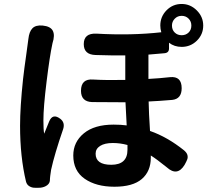

<svg xmlns="http://www.w3.org/2000/svg" viewBox="-20 -879 1040 948"><path d="M93.8 -488.3Q99.6 -540 109.4 -607.4Q119.1 -674.8 120.1 -686.5Q124 -722.7 140.1 -739.3Q156.2 -755.9 190.4 -752.9Q229.5 -749 240.7 -727.1Q252 -705.1 239.3 -666Q239.3 -665 238.8 -663.6Q238.3 -662.1 238.3 -661.1Q225.6 -602.5 210 -476.1Q194.3 -349.6 194.3 -284.2Q194.3 -237.3 198.2 -218.8Q220.7 -275.4 222.7 -279.3Q240.2 -321.3 278.3 -292Q301.8 -273.4 292 -242.2Q249 -117.2 232.4 -41Q226.6 -2.9 226.6 3.9V5.9Q227.5 24.4 213.4 35.2Q199.2 45.9 178.7 47.9Q159.2 48.8 147 47.9Q134.8 46.9 123.5 39.6Q112.3 32.2 108.4 17.6Q79.1 -104.5 79.1 -257.8Q79.1 -349.6 93.8 -488.3ZM924.8 -752.9Q924.8 -773.4 911.1 -787.1Q897.5 -800.8 877 -800.8Q856.4 -800.8 842.8 -786.6Q829.1 -772.5 829.1 -752.9Q829.1 -731.4 842.8 -718.3Q856.4 -705.1 877 -705.1Q897.5 -705.1 911.1 -718.3Q924.8 -731.4 924.8 -752.9ZM529.3 -65.4Q609.4 -65.4 609.4 -139.6V-163.1Q573.2 -172.9 537.1 -172.9Q497.1 -172.9 474.6 -158.7Q452.1 -144.5 452.1 -120.1Q452.1 -65.4 529.3 -65.4ZM456.1 -712.9Q627.9 -703.1 776.4 -719.7Q771.5 -736.3 771.5 -752.9Q771.5 -796.9 802.2 -828.1Q833 -859.4 877 -859.4Q919.9 -859.4 951.7 -827.6Q983.4 -795.9 983.4 -752.9Q983.4 -709 952.1 -678.2Q920.9 -647.5 877 -647.5Q840.8 -647.5 814.5 -668V-639.6Q814.5 -618.2 792 -616.2Q761.7 -613.3 712.9 -609.4V-489.3Q767.6 -492.2 819.3 -498Q877 -503.9 877 -443.4Q877 -390.6 830.1 -385.7Q761.7 -379.9 713.9 -377.9Q714.8 -321.3 720.7 -232.4Q805.7 -203.1 888.7 -136.7Q902.3 -125 905.3 -113.8Q908.2 -102.5 904.8 -92.8Q901.4 -83 891.6 -65.4Q855.5 -5.9 803.7 -52.7Q752.9 -93.8 724.6 -111.3V-100.6Q724.6 -33.2 680.2 4.9Q635.7 43 544.9 43Q455.1 43 398.4 3.9Q341.8 -35.2 341.8 -111.3Q341.8 -177.7 394 -220.7Q446.3 -263.7 541 -263.7Q577.1 -263.7 605.5 -259.8Q599.6 -368.2 599.6 -374Q490.2 -374 434.6 -375Q379.9 -377 379.9 -430.7Q379.9 -491.2 440.4 -486.3Q507.8 -482.4 598.6 -484.4V-605.5Q540 -604.5 451.2 -607.4Q393.6 -609.4 393.6 -661.1Q393.6 -715.8 456.1 -712.9Z"/></svg>

Font: GenSenMaruGothic TW TTF Bold
Style: Regular
Weight: 700
Version: Version 1.301